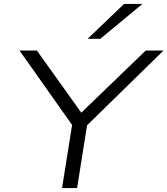

<svg xmlns="http://www.w3.org/2000/svg" viewBox="-20 -964 858 984"><path d="M298 0 355 -358 362 -306 80 -705H169L397 -386H396L727 -705H818L410 -306L432 -358L375 0ZM429 -765 616 -944H710L494 -765Z"/></svg>

Font: Nunito Sans 7pt Expanded Light
Style: Italic
Weight: 300
Width: 7
Italic angle: -9°
Designer: Vernon Adams
Foundry: Vernon Adams
Version: Version 3.101;gftools[0.9.27]